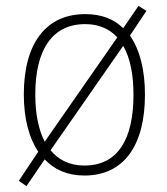

<svg xmlns="http://www.w3.org/2000/svg" viewBox="-20 -587 569 653"><path d="M473 -265C473 -348 456 -417 422 -466L478 -550L451 -567L399 -491C368 -522 325 -539 270 -539C136 -539 61 -439 61 -266C61 -185 78 -119 110 -71L44 28L70 46L132 -45C165 -10 209 10 267 10C404 10 473 -96 473 -265ZM100 -266C100 -417 157 -505 270 -505C317 -505 353 -488 379 -460L132 -105C111 -146 100 -200 100 -266ZM434 -265C434 -115 382 -24 267 -24C217 -24 179 -43 152 -76L399 -431C423 -390 434 -332 434 -265Z"/></svg>

Font: Noto Sans SemiCondensed ExtraLight
Style: Regular
Weight: 200
Width: 4
Designer: Monotype Design Team
Foundry: Monotype Imaging Inc.
Version: Version 2.013